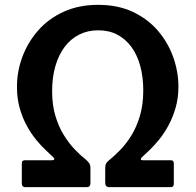

<svg xmlns="http://www.w3.org/2000/svg" viewBox="-20 -772 807 792"><path d="M385 -647Q342 -647 307 -629.5Q272 -612 247 -579Q222 -546 208.5 -499.5Q195 -453 195 -396Q195 -339 208.5 -294Q222 -249 243.5 -214.5Q265 -180 289 -155Q313 -130 335 -113Q343 -106 348 -98.5Q353 -91 353 -80V-17Q353 0 338 0H83Q78 0 74 -3.5Q70 -7 70 -15V-99Q70 -111 83 -111H195Q202 -111 203.5 -114.5Q205 -118 199 -124Q188 -135 169 -152.5Q150 -170 129.5 -195Q109 -220 91 -252.5Q73 -285 61.5 -325Q50 -365 50 -414Q50 -478 72.5 -538Q95 -598 137.5 -646.5Q180 -695 242.5 -723.5Q305 -752 385 -752Q467 -752 529 -722.5Q591 -693 632.5 -644Q674 -595 695 -535Q716 -475 716 -415Q716 -368 704.5 -328Q693 -288 675.5 -255.5Q658 -223 637 -197Q616 -171 597 -153Q578 -135 565 -123Q560 -118 561 -114.5Q562 -111 569 -111H685Q697 -111 697 -98V-14Q697 0 685 0H431Q414 0 414 -18V-79Q414 -91 417.5 -97.5Q421 -104 431 -112Q451 -128 475.5 -153Q500 -178 521.5 -212.5Q543 -247 557 -293.5Q571 -340 571 -399Q571 -454 558.5 -500Q546 -546 522 -578.5Q498 -611 464 -629Q430 -647 385 -647Z"/></svg>

Font: Libre Franklin SemiBold
Style: Regular
Weight: 600
Designer: Pablo Impallari, Rodrigo Fuenzalida, Nhung Nguyen
Foundry: Impallari Type
Version: Version 3.000